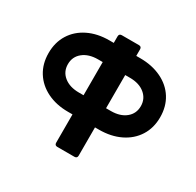

<svg xmlns="http://www.w3.org/2000/svg" viewBox="-151 -871 1065 1042"><g transform="rotate(30 381.5 -350.0)"><path d="M452 -314H482Q540 -314 575 -342.5Q610 -371 610 -418Q610 -464 575 -493Q540 -522 482 -522H452ZM311 -314V-522H282Q224 -522 188.5 -493.5Q153 -465 153 -418Q153 -371 188.5 -342.5Q224 -314 282 -314ZM452 -642H477Q552 -642 610 -614Q668 -586 699.5 -535.5Q731 -485 731 -418Q731 -351 699 -300.5Q667 -250 609.5 -222Q552 -194 477 -194H452V-17Q452 0 435 0H328Q311 0 311 -17V-194H283Q209 -194 152 -222Q95 -250 63.5 -300.5Q32 -351 32 -418Q32 -485 63.5 -535.5Q95 -586 152 -614Q209 -642 283 -642H311V-683Q311 -700 328 -700H435Q452 -700 452 -683Z"/></g></svg>

Font: Barlow
Style: Bold
Weight: 700
Designer: Jeremy Tribby
Foundry: Jeremy Tribby
Version: Version 1.101 August 23, 2024